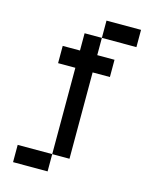

<svg xmlns="http://www.w3.org/2000/svg" viewBox="-131 -787 861 1074"><g transform="rotate(15 300.0 -250.0)"><path d="M350 -600H250V-500H150V-400H250V100H350V-400H450V-500H350ZM50 200H250V100H50ZM350 -600H550V-700H350Z"/></g></svg>

Font: LS-VG5000
Style: Regular
Weight: 400
Designer: Justin Bihan, 2021
Foundry: Justin Bihan, 2021
Version: Version 1.000;Glyphs 3.1.2 (3151)